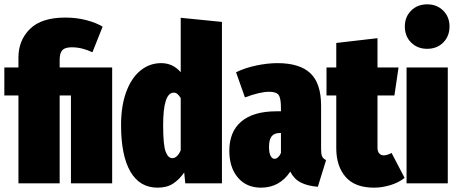

<svg xmlns="http://www.w3.org/2000/svg" viewBox="-20 -845 2111 885"><path d="M453 -722 406 -604Q358 -627 311 -627Q280 -627 267.5 -614Q255 -601 255 -569V-534H497V0H307V-405H255V0H65V-405H0V-534H65V-580Q65 -659 118 -711.5Q171 -764 281 -764Q333 -764 378.5 -752Q424 -740 453 -722Z M1003 -744V0H834L829 -50Q806 -17 777.5 1.5Q749 20 706 20Q624 20 581 -54Q538 -128 538 -269Q538 -356 561.5 -420.5Q585 -485 627 -519.5Q669 -554 723 -554Q777 -554 813 -512V-763ZM813 -152V-393Q805 -406 797.5 -412Q790 -418 781 -418Q732 -418 732 -268Q732 -176 743.5 -146Q755 -116 774 -116Q797 -116 813 -152Z M1483 -107 1445 16Q1397 12 1366 -4Q1335 -20 1318 -54Q1269 20 1183 20Q1116 20 1076.5 -26.5Q1037 -73 1037 -150Q1037 -238 1092.5 -285Q1148 -332 1255 -332H1275V-347Q1275 -392 1264.5 -407Q1254 -422 1220 -422Q1179 -422 1109 -396L1068 -512Q1109 -532 1161 -543Q1213 -554 1259 -554Q1361 -554 1410.5 -507.5Q1460 -461 1460 -358V-159Q1460 -135 1464.5 -124.5Q1469 -114 1483 -107ZM1275 -140V-232H1271Q1244 -232 1232 -216.5Q1220 -201 1220 -168Q1220 -141 1227 -127Q1234 -113 1246 -113Q1254 -113 1262 -120.5Q1270 -128 1275 -140Z M1845 -25Q1817 -3 1779 8.5Q1741 20 1704 20Q1616 20 1573 -29.5Q1530 -79 1530 -162V-405H1485V-534H1530V-647L1720 -669V-534H1817L1798 -405H1720V-164Q1720 -147 1728 -138Q1736 -129 1749 -129Q1765 -129 1785 -140Z M2044 -534V0H1854V-534ZM2052 -723Q2052 -678 2023 -649Q1994 -620 1949 -620Q1904 -620 1875 -649Q1846 -678 1846 -723Q1846 -767 1875 -796Q1904 -825 1949 -825Q1994 -825 2023 -796Q2052 -767 2052 -723Z"/></svg>

Font: Fira Sans Extra Condensed Black
Style: Regular
Weight: 900
Width: 1
Designer: Carrois Corporate & Edenspiekermann AG
Foundry: Carrois Corporate GbR & Edenspiekermann AG
Version: Version 4.203